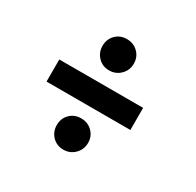

<svg xmlns="http://www.w3.org/2000/svg" viewBox="-126 -729 852 835"><g transform="rotate(30 300.0 -311.5)"><path d="M75 -254V-365H496V-254ZM208 -113Q208 -146 230 -168.5Q252 -191 286 -191Q320 -191 342.5 -168.5Q365 -146 365 -113Q365 -80 342 -57Q319 -34 286 -34Q252 -34 230 -57Q208 -80 208 -113ZM208 -511Q208 -544 230 -566.5Q252 -589 286 -589Q320 -589 342.5 -566.5Q365 -544 365 -511Q365 -478 342 -455Q319 -432 286 -432Q252 -432 230 -455Q208 -478 208 -511Z"/></g></svg>

Font: Lopes Sans
Style: Bold
Weight: 700
Designer: Gabriel Lam, Diego Maldonado
Foundry: TypeRant, Foresti Design
Version: Version 4.000